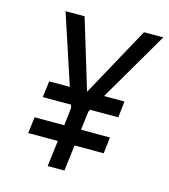

<svg xmlns="http://www.w3.org/2000/svg" viewBox="-100 -729 712 808"><g transform="rotate(15 256.0 -324.5)"><path d="M396 -113 404 -184H278L288 -265L293 -275H416L424 -346H335L512 -649H428L262 -346H261L169 -649H86L186 -346H96L87 -275H210L214 -262L205 -184H76L67 -113H196L182 0H255L269 -113Z"/></g></svg>

Font: Gamestation Condensed
Style: Italic
Weight: 400
Width: 3
Designer: Jonas Hecksher
Foundry: Jonas Hecksher, Playtypeª, e-types AS
Version: Version 1.003